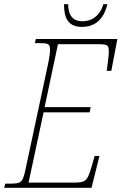

<svg xmlns="http://www.w3.org/2000/svg" viewBox="-39 -901 583 921"><path d="M354 -772C413 -772 458 -804 476 -881H457C439 -822 399 -799 356 -799C313 -799 288 -825 288 -881H268C268 -814 288 -772 354 -772ZM-19 0H400L438 -153H415L402 -107C379 -28 373 -25 305 -25H98L170 -362H391L396 -387H175L239 -689H426C478 -689 483 -686 483 -653C483 -633 476 -582 473 -561H495L524 -714H133L128 -694H147C196 -694 201 -691 201 -659C201 -647 197 -619 190 -587L85 -96C70 -24 65 -20 3 -20H-14Z"/></svg>

Font: Noto Serif Condensed Thin
Style: Italic
Weight: 100
Width: 3
Italic angle: -12°
Designer: Monotype Design Team
Foundry: Monotype Imaging Inc.
Version: Version 2.013